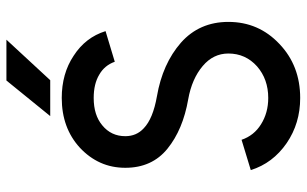

<svg xmlns="http://www.w3.org/2000/svg" viewBox="-194 -726 932 583"><g transform="rotate(-90 271.5 -434.0)"><path d="M211 -747H320L443 -880H319ZM266 -712Q175 -712 115 -657Q85 -629 69.5 -594.5Q54 -560 54 -519Q54 -438 112 -391Q170 -344 262 -328Q324 -317 363 -284Q401 -252 401 -206Q401 -154 362 -119Q323 -85 266 -85Q221 -85 186 -107Q152 -128 139 -166L47 -138Q68 -71 129 -29Q189 12 266 12Q364 12 430 -51Q497 -114 497 -206Q497 -294 434 -350Q370 -406 271 -423Q203 -435 174 -463Q150 -485 150 -519Q150 -562 183 -589Q214 -615 266 -615Q309 -615 337 -598Q365 -582 376 -551L469 -579Q450 -640 394 -676Q340 -712 266 -712Z"/></g></svg>

Font: Unageo
Style: Medium
Weight: 500
Designer: Richard Sepsi
Foundry: Richard Sepsi
Version: Version 2.000